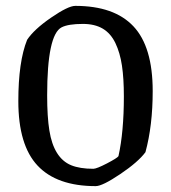

<svg xmlns="http://www.w3.org/2000/svg" viewBox="-20 -631 588 660"><path d="M309.1 8.8Q175.3 8.8 109.1 -61.8Q43 -132.3 43 -283.2Q43 -418.9 73.2 -494.1Q96.7 -529.8 155.5 -570.3Q214.4 -610.8 238.8 -610.8Q372.6 -610.8 438.7 -540.5Q504.9 -470.2 504.9 -317.9Q504.9 -199.7 480 -107.9Q455.1 -74.2 393.6 -32.7Q332 8.8 309.1 8.8ZM300.8 -50.8Q312 -50.8 347.7 -69.3Q383.3 -87.9 387.2 -94.2Q405.8 -177.7 405.8 -299.8Q405.8 -361.3 399.2 -405.5Q392.6 -449.7 376.7 -482.9Q360.8 -516.1 333.3 -532.5Q305.7 -548.8 265.1 -548.8Q214.8 -548.8 191.9 -537.1Q142.1 -511.7 142.1 -303.2Q142.1 -229.5 149.7 -182.4Q157.2 -135.3 176 -105.2Q194.8 -75.2 224.6 -63Q254.4 -50.8 300.8 -50.8Z"/></svg>

Font: Grenze
Style: Regular
Weight: 400
Designer: Renata Polastri
Foundry: Omnibus-Type
Version: Version 1.002;PS 001.002;hotconv 1.0.88;makeotf.lib2.5.64775